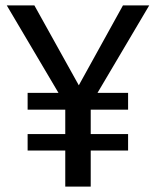

<svg xmlns="http://www.w3.org/2000/svg" viewBox="-20 -689 576 709"><path d="M340 -346H453V-284H315V-194H453V-133H315V0H221V-133H82V-194H221V-284H82V-346H196L5 -669H107L271 -374L434 -669H531Z"/></svg>

Font: Fira Sans
Style: Regular
Weight: 400
Designer: bBox Type GmbH & Carrois Corporate GbR & Edenspiekermann AG
Foundry: bBox Type GmbH & Carrois Corporate GbR & Edenspiekermann AG
Version: Version 4.301